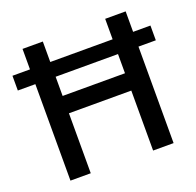

<svg xmlns="http://www.w3.org/2000/svg" viewBox="-125 -846 999 978"><g transform="rotate(-20 374.5 -357.0)"><path d="M95 0V-523H0V-603H95V-714H205V-603H543V-714H654V-603H748V-523H654V0H543V-325H205V0ZM205 -419H543V-523H205Z"/></g></svg>

Font: Noto Sans Syriac Eastern Medium
Style: Regular
Weight: 500
Designer: Patrick Giasson and the Monotype Design Team
Foundry: Monotype Imaging Inc.
Version: Version 3.001